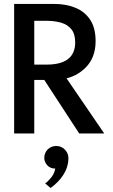

<svg xmlns="http://www.w3.org/2000/svg" viewBox="-20 -680 578 978"><path d="M511 0H383.5L205.5 -273H154.5V0H52V-660H256Q315 -660 362.8 -641Q410.5 -622 438.8 -580.2Q467 -538.5 467 -470Q467 -387 416.5 -336Q375 -294.5 319 -281ZM218 -351Q363 -351 363 -464.5Q363 -507 343.5 -531Q324 -555 291 -564.5Q258 -574 217 -574H154.5V-351ZM238 277.5 210 254.5Q223 245.5 232.5 233.5Q256.5 209.5 261.5 178.5H258.5Q248 178.5 238.5 174.5Q229 170.5 221.8 163Q214.5 155.5 210 145.5Q205.5 135.5 205.5 124.5Q205.5 111.5 210.2 100.2Q215 89 223.2 80.8Q231.5 72.5 242.8 68Q254 63.5 266.5 63.5Q292 63.5 310.2 81.8Q328.5 100 328.5 126Q328.5 171.5 300 214.5Q277.5 248.5 238 277.5Z"/></svg>

Font: Lucymar Sans Medium
Style: Regular
Weight: 500
Foundry: The League of Moveable Type (original font) / Main changes by Cristiano Sobral with portions from Mirco Monsees
Version: Version 2.001;August 30, 2020;FontCreator 13.0.0.2681 64-bit